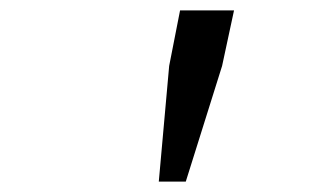

<svg xmlns="http://www.w3.org/2000/svg" viewBox="-20 -707 640 370"><path d="M286 -357H338L408 -580L431 -687H327L306 -580L286 -357Z"/></svg>

Font: Source Code Variable
Style: Italic
Weight: 400
Italic angle: -11°
Monospace: yes
Designer: Paul D. Hunt, Teo Tuominen
Foundry: Adobe Systems Incorporated
Version: Version 1.005;PS 1.0;hotconv 16.6.54;makeotf.lib2.5.65590